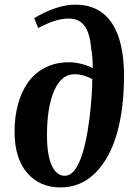

<svg xmlns="http://www.w3.org/2000/svg" viewBox="-20 -796 592 830"><path d="M145 -674.8 127.9 -717.8Q227.1 -775.9 305.2 -775.9Q409.2 -775.9 462.6 -697.5Q516.1 -619.1 516.1 -467.8Q516.1 -327.1 485.8 -220Q455.6 -112.8 392.8 -49.3Q330.1 14.2 241.2 14.2Q150.9 14.2 96.9 -49.1Q43 -112.3 43 -227.1Q43 -291.5 57.9 -345.7Q72.8 -399.9 101.6 -440.4Q130.4 -481 175.8 -503.9Q221.2 -526.9 278.8 -526.9Q304.2 -526.9 333.7 -519.3Q363.3 -511.7 380.9 -501Q380.9 -552.2 374 -586.9Q368.2 -654.8 344.7 -685.3Q321.3 -715.8 275.9 -715.8Q221.7 -715.8 145 -674.8ZM259.8 -36.1Q335 -36.1 367.2 -286.1Q378.9 -387.2 378.9 -454.1Q340.3 -475.1 301.8 -475.1Q245.1 -475.1 214.1 -403.8Q183.1 -332.5 183.1 -211.9Q183.1 -126.5 203.4 -81.3Q223.6 -36.1 259.8 -36.1Z"/></svg>

Font: Literata SemiBold
Style: Italic
Weight: 650
Italic angle: -2.39999°
Designer: Latin by Veronika Burian and Jose Scaglione. Greek by Irene Vlachou. Cyrillic by Vera Evstafieva
Foundry: TypeTogether
Version: Version 3.021